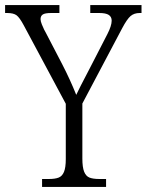

<svg xmlns="http://www.w3.org/2000/svg" viewBox="-27 -733 575 753"><path d="M138 -31H164Q189 -31 203 -36.5Q217 -42 224 -59Q231 -76 231 -109V-326L66 -634Q50 -664 38 -673Q26 -682 1 -682H-7V-713H206V-682H174Q149 -682 140.5 -676Q132 -670 132 -658Q132 -650 137 -637.5Q142 -625 146 -617Q150 -609 152 -606L217 -481Q248 -421 272 -361Q282 -383 324 -463L394 -599Q411 -632 411 -652Q411 -667 399.5 -674.5Q388 -682 362 -682H327V-713H528V-682H521Q499 -682 485 -670Q471 -658 452 -622L296 -327V-111Q296 -77 303 -59.5Q310 -42 324 -36.5Q338 -31 363 -31H389V0H138Z"/></svg>

Font: Noto Serif NarrowLight
Style: Regular
Weight: 300
Width: 4
Designer: Monotype Design Team
Foundry: Monotype Imaging Inc.
Version: Version 1.001